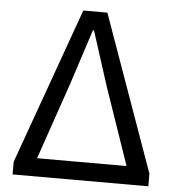

<svg xmlns="http://www.w3.org/2000/svg" viewBox="-52 -782 761 831"><g transform="rotate(5 328.0 -366.5)"><path d="M33.2 0V-54.7L276.4 -733.4H380.9L623 -54.7V0ZM132.8 -79.1H521.5L406.2 -414.1L330.1 -651.4H325.2L248 -414.1Z"/></g></svg>

Font: irohakakuC Regular
Style: Regular
Weight: 400
Designer: [Source Han Sans]
Ryoko NISHIZUKA Ë•øÂ°öÊ∂ºÂ≠ê (kana & ideographs); Paul D. Hunt (Latin, Greek & Cyrillic); Wenlong ZHAN
Version: Version 1.001.20160904